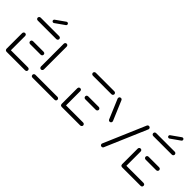

<svg xmlns="http://www.w3.org/2000/svg" viewBox="44 -1374 2062 2062"><g transform="rotate(45 1074.5 -343.5)"><path d="M37 -22.2V-261.5Q37 -267.4 40 -272.6Q43 -277.8 48.1 -280.7Q53.3 -283.7 59.3 -283.7Q65.2 -283.7 70.4 -280.7Q75.6 -277.8 78.5 -272.6Q81.5 -267.4 81.5 -261.5V-22.2ZM364.4 -22.2Q364.4 -16.3 361.5 -11.1Q358.5 -5.9 353.3 -3Q348.1 0 342.2 0H59.3Q53.3 0 48.1 -3Q43 -5.9 40 -11.1Q37 -16.3 37 -22.2Q37 -28.1 40 -33.3Q43 -38.5 48.1 -41.5Q53.3 -44.4 59.3 -44.4H342.2Q348.1 -44.4 353.3 -41.5Q358.5 -38.5 361.5 -33.3Q364.4 -28.1 364.4 -22.2ZM158.1 -259.3Q158.1 -265.2 161.1 -270.4Q164.1 -275.6 169.3 -278.5Q174.4 -281.5 180.4 -281.5H342.2Q348.1 -281.5 353.3 -278.5Q358.5 -275.6 361.5 -270.4Q364.4 -265.2 364.4 -259.3Q364.4 -253.3 361.5 -248.1Q358.5 -243 353.3 -240Q348.1 -237 342.2 -237H180.4Q174.4 -237 169.3 -240Q164.1 -243 161.1 -248.1Q158.1 -253.3 158.1 -259.3ZM37 -496.3Q37 -502.2 40 -507.4Q43 -512.6 48.1 -515.6Q53.3 -518.5 59.3 -518.5H342.2Q348.1 -518.5 353.3 -515.6Q358.5 -512.6 361.5 -507.4Q364.4 -502.2 364.4 -496.3Q364.4 -490.4 361.5 -485.2Q358.5 -480 353.3 -477Q348.1 -474.1 342.2 -474.1H59.3Q53.3 -474.1 48.1 -477Q43 -480 40 -485.2Q37 -490.4 37 -496.3ZM191.9 -575.2Q184.1 -575.2 178.7 -580.6Q173.3 -585.9 173.3 -593.7Q173.3 -598.5 175.4 -602.2Q177.4 -605.9 181.1 -608.5L287 -683.3Q291.5 -686.7 297.8 -686.7Q305.6 -686.7 310.9 -681.3Q316.3 -675.9 316.3 -668.1Q316.3 -663.3 314.3 -659.6Q312.2 -655.9 308.5 -653.3L202.6 -578.5Q198.1 -575.2 191.9 -575.2Z M811.5 -22.2Q811.5 -16.3 808.5 -11.1Q805.6 -5.9 800.4 -3Q795.2 0 789.3 0H453.3Q447.4 0 442.2 -3Q437 -5.9 434.1 -11.1Q431.1 -16.3 431.1 -22.2Q431.1 -28.1 434.1 -33.3Q437 -38.5 442.2 -41.5Q447.4 -44.4 453.3 -44.4H789.3Q795.2 -44.4 800.4 -41.5Q805.6 -38.5 808.5 -33.3Q811.5 -28.1 811.5 -22.2ZM455.6 -126.7Q449.6 -126.7 444.4 -129.6Q439.3 -132.6 436.3 -137.8Q433.3 -143 433.3 -148.9V-496.3Q433.3 -502.2 436.3 -507.4Q439.3 -512.6 444.4 -515.6Q449.6 -518.5 455.6 -518.5Q461.5 -518.5 466.7 -515.6Q471.9 -512.6 474.8 -507.4Q477.8 -502.2 477.8 -496.3V-148.9Q477.8 -143 474.8 -137.8Q471.9 -132.6 466.7 -129.6Q461.5 -126.7 455.6 -126.7Z M874.4 -22.2V-261.5Q874.4 -267.4 877.4 -272.6Q880.4 -277.8 885.6 -280.7Q890.7 -283.7 896.7 -283.7Q902.6 -283.7 907.8 -280.7Q913 -277.8 915.9 -272.6Q918.9 -267.4 918.9 -261.5V-22.2ZM1201.9 -22.2Q1201.9 -16.3 1198.9 -11.1Q1195.9 -5.9 1190.7 -3Q1185.6 0 1179.6 0H896.7Q890.7 0 885.6 -3Q880.4 -5.9 877.4 -11.1Q874.4 -16.3 874.4 -22.2Q874.4 -28.1 877.4 -33.3Q880.4 -38.5 885.6 -41.5Q890.7 -44.4 896.7 -44.4H1179.6Q1185.6 -44.4 1190.7 -41.5Q1195.9 -38.5 1198.9 -33.3Q1201.9 -28.1 1201.9 -22.2ZM995.6 -259.3Q995.6 -265.2 998.5 -270.4Q1001.5 -275.6 1006.7 -278.5Q1011.9 -281.5 1017.8 -281.5H1179.6Q1185.6 -281.5 1190.7 -278.5Q1195.9 -275.6 1198.9 -270.4Q1201.9 -265.2 1201.9 -259.3Q1201.9 -253.3 1198.9 -248.1Q1195.9 -243 1190.7 -240Q1185.6 -237 1179.6 -237H1017.8Q1011.9 -237 1006.7 -240Q1001.5 -243 998.5 -248.1Q995.6 -253.3 995.6 -259.3ZM874.4 -496.3Q874.4 -502.2 877.4 -507.4Q880.4 -512.6 885.6 -515.6Q890.7 -518.5 896.7 -518.5H1179.6Q1185.6 -518.5 1190.7 -515.6Q1195.9 -512.6 1198.9 -507.4Q1201.9 -502.2 1201.9 -496.3Q1201.9 -490.4 1198.9 -485.2Q1195.9 -480 1190.7 -477Q1185.6 -474.1 1179.6 -474.1H896.7Q890.7 -474.1 885.6 -477Q880.4 -480 877.4 -485.2Q874.4 -490.4 874.4 -496.3Z M1395.9 -273.7Q1395.9 -267.8 1393 -262.6Q1390 -257.4 1384.8 -254.4Q1379.6 -251.5 1373.7 -251.5Q1367 -251.5 1361.7 -255Q1356.3 -258.5 1353.3 -264.4L1259.3 -487.4Q1257.4 -491.9 1257.4 -496.3Q1257.4 -502.2 1260.4 -507.4Q1263.3 -512.6 1268.5 -515.6Q1273.7 -518.5 1279.6 -518.5Q1286.3 -518.5 1291.7 -515Q1297 -511.5 1300 -505.6L1394.1 -282.6Q1395.9 -278.1 1395.9 -273.7ZM1503 0Q1497 0 1491.9 -3Q1486.7 -5.9 1483.7 -11.1Q1480.7 -16.3 1480.7 -22.2Q1480.7 -27.4 1483 -31.1L1685.9 -505.6Q1688.9 -511.5 1694.3 -515Q1699.6 -518.5 1706.3 -518.5Q1712.2 -518.5 1717.4 -515.6Q1722.6 -512.6 1725.6 -507.4Q1728.5 -502.2 1728.5 -496.3Q1728.5 -491.5 1726.3 -487.4L1523.3 -13Q1520.4 -7 1515 -3.5Q1509.6 0 1503 0Z M1791.5 -22.2V-261.5Q1791.5 -267.4 1794.4 -272.6Q1797.4 -277.8 1802.6 -280.7Q1807.8 -283.7 1813.7 -283.7Q1819.6 -283.7 1824.8 -280.7Q1830 -277.8 1833 -272.6Q1835.9 -267.4 1835.9 -261.5V-22.2ZM2118.9 -22.2Q2118.9 -16.3 2115.9 -11.1Q2113 -5.9 2107.8 -3Q2102.6 0 2096.7 0H1813.7Q1807.8 0 1802.6 -3Q1797.4 -5.9 1794.4 -11.1Q1791.5 -16.3 1791.5 -22.2Q1791.5 -28.1 1794.4 -33.3Q1797.4 -38.5 1802.6 -41.5Q1807.8 -44.4 1813.7 -44.4H2096.7Q2102.6 -44.4 2107.8 -41.5Q2113 -38.5 2115.9 -33.3Q2118.9 -28.1 2118.9 -22.2ZM1912.6 -259.3Q1912.6 -265.2 1915.6 -270.4Q1918.5 -275.6 1923.7 -278.5Q1928.9 -281.5 1934.8 -281.5H2096.7Q2102.6 -281.5 2107.8 -278.5Q2113 -275.6 2115.9 -270.4Q2118.9 -265.2 2118.9 -259.3Q2118.9 -253.3 2115.9 -248.1Q2113 -243 2107.8 -240Q2102.6 -237 2096.7 -237H1934.8Q1928.9 -237 1923.7 -240Q1918.5 -243 1915.6 -248.1Q1912.6 -253.3 1912.6 -259.3ZM1791.5 -496.3Q1791.5 -502.2 1794.4 -507.4Q1797.4 -512.6 1802.6 -515.6Q1807.8 -518.5 1813.7 -518.5H2096.7Q2102.6 -518.5 2107.8 -515.6Q2113 -512.6 2115.9 -507.4Q2118.9 -502.2 2118.9 -496.3Q2118.9 -490.4 2115.9 -485.2Q2113 -480 2107.8 -477Q2102.6 -474.1 2096.7 -474.1H1813.7Q1807.8 -474.1 1802.6 -477Q1797.4 -480 1794.4 -485.2Q1791.5 -490.4 1791.5 -496.3ZM1946.3 -575.2Q1938.5 -575.2 1933.1 -580.6Q1927.8 -585.9 1927.8 -593.7Q1927.8 -598.5 1929.8 -602.2Q1931.9 -605.9 1935.6 -608.5L2041.5 -683.3Q2045.9 -686.7 2052.2 -686.7Q2060 -686.7 2065.4 -681.3Q2070.7 -675.9 2070.7 -668.1Q2070.7 -663.3 2068.7 -659.6Q2066.7 -655.9 2063 -653.3L1957 -578.5Q1952.6 -575.2 1946.3 -575.2Z"/></g></svg>

Font: 26F Galaxy Sans
Style: Regular
Weight: 400
Designer: C₂₉H₂₅N₃O₅
Version: Version 1.100;FEAKit 1.0